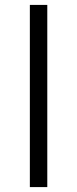

<svg xmlns="http://www.w3.org/2000/svg" viewBox="-20 -762 314 782"><path d="M101.6 0V-742H172.6V0Z"/></svg>

Font: Montserrat Thin
Style: Regular
Weight: 100
Designer: Julieta Ulanovsky
Foundry: Julieta Ulanovsky
Version: Version 9.000